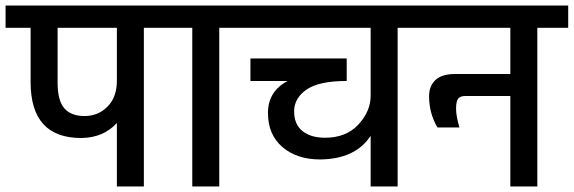

<svg xmlns="http://www.w3.org/2000/svg" viewBox="-44 -670 2062 690"><path d="M585 -650V-570H473V0H376V-228Q328 -175 248 -174Q66 -174 66 -375V-570H-24V-650ZM376 -380V-570H163V-372Q163 -309 187 -281Q211 -253 260 -253Q309 -253 342.5 -287Q376 -321 376 -380Z M536 -570V-650H855V-570H744V0H647V-570Z M1496 -650V-570H1385V0H1288V-182Q1233 -98 1106 -97Q1023 -97 971 -141.5Q919 -186 919 -264Q919 -342 990 -379H856V-460H1202V-379Q1102 -379 1057.5 -348Q1013 -317 1013 -270Q1013 -223 1043 -199Q1073 -175 1124 -175Q1200 -175 1244 -222.5Q1288 -270 1288 -326V-570H806V-650Z M1448 -650H1998V-570H1887V0H1790V-325H1628Q1610 -325 1602.5 -315.5Q1595 -306 1595 -279.5Q1595 -253 1607 -212H1528Q1498 -263 1498 -324Q1498 -361 1521 -382.5Q1544 -404 1591 -404H1790V-570H1448Z"/></svg>

Font: Hind Medium
Style: Regular
Weight: 500
Designer: Manushi Parikh, Satya Rajpurohit
Foundry: Indian Type Foundry
Version: Version 1.201;PS 1.0;hotconv 1.0.78;makeotf.lib2.5.61930; tt